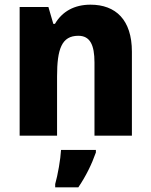

<svg xmlns="http://www.w3.org/2000/svg" viewBox="-20 -580 646 821"><path d="M367 -560C298 -560 246 -531 215 -478H208L187 -550H64V0H224V-253C224 -371 244 -427 315 -427C365 -427 384 -388 384 -313V0H544V-359C544 -495 475 -560 367 -560ZM390 72V61H241C239 100 227 169 216 207V221H315C348 172 372 123 390 72Z"/></svg>

Font: Noto Sans Lao SemiCondensed ExtraBold
Style: Regular
Weight: 800
Width: 4
Designer: Monotype Design Team
Foundry: Monotype Imaging Inc.
Version: Version 2.003